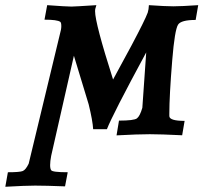

<svg xmlns="http://www.w3.org/2000/svg" viewBox="-30 -504 778 730"><path d="M-9.8 206.1 0 150.9Q45.4 150.9 56.6 146.2Q67.9 141.6 79.1 118.2L201.7 -390.6Q203.1 -398.4 203.1 -404.3Q203.1 -418 199.2 -420.9Q188 -429.2 139.2 -429.2L149.4 -484.4Q222.2 -479 241.7 -479Q252.9 -479 336.4 -484.4L332 -469.2L331.5 -461.4Q331.5 -416 399.9 -201.7L470.2 -331.5Q522 -429.2 531.7 -456.1L534.7 -469.2L536.1 -484.4Q599.1 -480 628.9 -480Q659.2 -480 723.6 -484.4L713.9 -428.2Q658.2 -428.2 647 -410.2Q634.3 -390.1 625 -276.9Q613.8 -139.6 613.8 -71.3V-62.5Q614.3 -44.4 671.9 -44.4L662.6 10.3Q581.1 6.3 539.6 6.3Q494.6 6.3 413.1 10.7L422.4 -45.4Q479.5 -45.4 490.7 -54Q502 -62.5 511.2 -94.2L525.9 -304.7Q396.5 -65.4 376.5 -12.7H324.2Q322.3 -45.4 307.1 -107.4L251 -292L164.6 88.4Q160.6 109.4 160.6 123.5Q160.6 137.7 164.6 143.1Q168.9 150.9 227.5 150.9L217.3 204.6Q143.6 201.7 103.5 201.7Q67.9 201.7 -9.8 206.1Z"/></svg>

Font: Kelvinch
Style: Bold Italic
Weight: 700
Italic angle: -10°
Designer: Paul James Miller
Foundry: High-Logic / Made with FontCreator
Version: Version 3.30 September 23, 2016